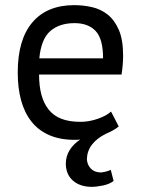

<svg xmlns="http://www.w3.org/2000/svg" viewBox="-20 -532 548 747"><path d="M442 -40Q431 -31 418 -24Q405 -17 391 -11Q357 6 338 30.5Q319 55 318 87Q319 108 332.5 123Q346 138 371 139Q390 138 411 129L422 172Q407 184 381.5 189.5Q356 195 335 195Q290 194 263.5 170.5Q237 147 236 106Q236 76 251 52Q266 28 292 11Q287 12 281 12Q275 12 270 12Q213 12 171 -6.5Q129 -25 102 -59.5Q75 -94 62 -142Q49 -190 49 -250Q49 -378 106 -445Q163 -512 269 -512Q303 -512 337 -504.5Q371 -497 398 -476Q425 -455 442 -416.5Q459 -378 459 -315Q459 -282 453 -242H132Q132 -198 141 -164Q150 -130 169 -106Q188 -82 218.5 -70Q249 -58 293 -58Q327 -58 361 -70Q395 -82 412 -98ZM270 -442Q211 -442 175.5 -411Q140 -380 133 -305H381Q381 -381 352 -411.5Q323 -442 270 -442Z"/></svg>

Font: PT Sans
Style: Regular
Weight: 400
Version: Version 2.003W OFL; ttfautohint (v1.6)